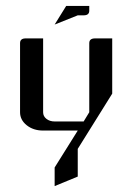

<svg xmlns="http://www.w3.org/2000/svg" viewBox="-20 -442 448 650"><path d="M47.9 -62V-295.9Q47.9 -312 66.9 -312H126V-62Q126 -48.3 137.2 -39.6Q148.4 -30.8 165 -30.8H263.2L282.2 -62V-295.9Q282.2 -312 301.8 -312H359.9V-125L243.2 62V155.8L165 188V125L243.2 0H126Q92.8 0 70.3 -18.1Q47.9 -36.1 47.9 -62ZM165 -358.9 204.1 -421.9H282.2V-405.8Q282.2 -390.1 263.2 -390.1H243.2Z"/></svg>

Font: Hhenum
Style: Regular
Weight: 400
Designer: T. Christopher White
Version: Version 1.0